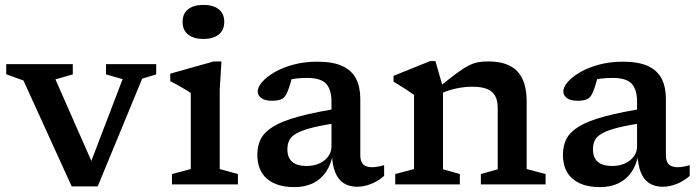

<svg xmlns="http://www.w3.org/2000/svg" viewBox="-20 -755 2848 786"><path d="M562 -433 380 8H273.5L76 -425.5L5.5 -451V-492.5H278V-450.5L207 -430L366 -69H343.5L482 -431L414 -450.5V-492.5H619.5V-450.5Z M812.5 -595.5Q773 -595.5 750.2 -613.5Q727.5 -631.5 727.5 -665.5Q727.5 -699.5 750.2 -717.2Q773 -735 812.5 -735Q852.5 -735 875.2 -717.2Q898 -699.5 898 -665.5Q898 -631.5 875.2 -613.5Q852.5 -595.5 812.5 -595.5ZM886.5 -503.5 879.5 -386.5V-63L954 -42.5V0H684V-42.5L761 -63V-374Q755.5 -378.5 741.2 -387Q727 -395.5 709.8 -405.2Q692.5 -415 677 -423V-453.5L855 -503.5Z M1386.5 -314.5 1374 -254Q1303 -243.5 1260 -232.8Q1217 -222 1194.5 -209.2Q1172 -196.5 1164.2 -180.8Q1156.5 -165 1156.5 -144Q1156.5 -109.5 1176.2 -92.5Q1196 -75.5 1235.5 -75.5Q1264.5 -75.5 1287.5 -86Q1310.5 -96.5 1323.8 -114.8Q1337 -133 1337 -155.5V-338.5Q1337 -388.5 1315 -412.2Q1293 -436 1238 -436Q1211 -436 1188.8 -433.2Q1166.5 -430.5 1147.5 -425L1180 -460.5Q1176 -440 1171.8 -424.2Q1167.5 -408.5 1163 -395.5Q1158.5 -382.5 1153 -371Q1144.5 -353.5 1130 -348Q1115.5 -342.5 1093.5 -342.5Q1064.5 -342.5 1049.8 -353.5Q1035 -364.5 1035 -380.5Q1035 -398.5 1053.2 -419.5Q1071.5 -440.5 1104.2 -459.5Q1137 -478.5 1181.5 -490.5Q1226 -502.5 1278.5 -502.5Q1344 -502.5 1382.5 -484.2Q1421 -466 1438 -432Q1455 -398 1455 -351V-120Q1455 -102.5 1460.5 -91.5Q1466 -80.5 1477 -75.5Q1488 -70.5 1504 -70.5Q1514.5 -70.5 1526.8 -72.8Q1539 -75 1552.5 -79V-35Q1527.5 -13 1498.5 -1.8Q1469.5 9.5 1442 9.5Q1410 9.5 1387.2 -5Q1364.5 -19.5 1352.5 -49Q1340.5 -78.5 1338.5 -124L1343 -126.5Q1335.5 -82 1314.5 -51.2Q1293.5 -20.5 1261 -4.8Q1228.5 11 1185 11Q1113 11 1073.2 -23Q1033.5 -57 1033.5 -121.5Q1033.5 -157.5 1047.5 -185.8Q1061.5 -214 1098.8 -237Q1136 -260 1205.8 -278.8Q1275.5 -297.5 1386.5 -314.5Z M1793.5 -397V-62L1862.5 -42.5V0H1598V-42.5L1675 -63V-366.5Q1666.5 -373 1645.5 -386.8Q1624.5 -400.5 1591 -421V-444.5L1741 -505H1762.5ZM1948.5 -42.5 2017.5 -62V-313.5Q2017.5 -343.5 2007 -362.5Q1996.5 -381.5 1973.8 -390.8Q1951 -400 1913.5 -400Q1880 -400 1846.2 -392.5Q1812.5 -385 1787 -373L1775.5 -397Q1819.5 -433 1848.2 -454.2Q1877 -475.5 1897.8 -486.2Q1918.5 -497 1937.2 -500.2Q1956 -503.5 1979 -503.5Q2060 -503.5 2098 -462.8Q2136 -422 2136 -341V-63L2213.5 -42.5V0H1948.5Z M2637.5 -314.5 2625 -254Q2554 -243.5 2511 -232.8Q2468 -222 2445.5 -209.2Q2423 -196.5 2415.2 -180.8Q2407.5 -165 2407.5 -144Q2407.5 -109.5 2427.2 -92.5Q2447 -75.5 2486.5 -75.5Q2515.5 -75.5 2538.5 -86Q2561.5 -96.5 2574.8 -114.8Q2588 -133 2588 -155.5V-338.5Q2588 -388.5 2566 -412.2Q2544 -436 2489 -436Q2462 -436 2439.8 -433.2Q2417.5 -430.5 2398.5 -425L2431 -460.5Q2427 -440 2422.8 -424.2Q2418.5 -408.5 2414 -395.5Q2409.5 -382.5 2404 -371Q2395.5 -353.5 2381 -348Q2366.5 -342.5 2344.5 -342.5Q2315.5 -342.5 2300.8 -353.5Q2286 -364.5 2286 -380.5Q2286 -398.5 2304.2 -419.5Q2322.5 -440.5 2355.2 -459.5Q2388 -478.5 2432.5 -490.5Q2477 -502.5 2529.5 -502.5Q2595 -502.5 2633.5 -484.2Q2672 -466 2689 -432Q2706 -398 2706 -351V-120Q2706 -102.5 2711.5 -91.5Q2717 -80.5 2728 -75.5Q2739 -70.5 2755 -70.5Q2765.5 -70.5 2777.8 -72.8Q2790 -75 2803.5 -79V-35Q2778.5 -13 2749.5 -1.8Q2720.5 9.5 2693 9.5Q2661 9.5 2638.2 -5Q2615.5 -19.5 2603.5 -49Q2591.5 -78.5 2589.5 -124L2594 -126.5Q2586.5 -82 2565.5 -51.2Q2544.5 -20.5 2512 -4.8Q2479.5 11 2436 11Q2364 11 2324.2 -23Q2284.5 -57 2284.5 -121.5Q2284.5 -157.5 2298.5 -185.8Q2312.5 -214 2349.8 -237Q2387 -260 2456.8 -278.8Q2526.5 -297.5 2637.5 -314.5Z"/></svg>

Font: Newsreader 9pt Medium
Style: Regular
Weight: 500
Designer: Hugues Gentile
Foundry: Production Type
Version: Version 1.003